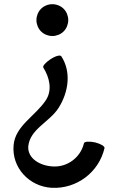

<svg xmlns="http://www.w3.org/2000/svg" viewBox="-20 -696 560 917"><path d="M306 -600C306 -620 298 -640 284 -654C270 -668 250 -676 230 -676C210 -676 190 -668 176 -654C162 -640 154 -620 154 -600C154 -580 162 -560 176 -546C190 -532 210 -524 230 -524C250 -524 270 -532 284 -546C298 -560 306 -580 306 -600ZM187 -373C217 -325 230 -266 200 -219C151 -143 53 -96 45 -3C35 104 119 195 227 201C346 207 452 127 479 12C482 3 461 -9 434 -16C406 -22 383 -20 381 -12C365 56 302 103 233 99C170 96 111 60 115 3C123 -80 217 -113 260 -181C308 -257 321 -353 273 -427C268 -435 245 -429 221 -413C198 -398 182 -380 187 -373Z"/></svg>

Font: Nupuram Medium
Style: Regular
Weight: 500
Designer: Santhosh Thottingal (santhosh.thottingal@gmail.com)
Foundry: SMC
Version: Version 1.000